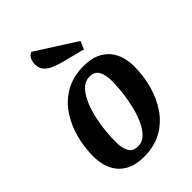

<svg xmlns="http://www.w3.org/2000/svg" viewBox="-231 -869 986 986"><g transform="rotate(-45 262.0 -375.5)"><path d="M216 20Q165 20 130 4.5Q95 -11 73.5 -37Q52 -63 42.5 -96.5Q33 -130 33 -165Q33 -235 51 -300Q69 -365 105 -417Q141 -469 196 -499.5Q251 -530 326 -530Q378 -530 412.5 -514.5Q447 -499 468.5 -473Q490 -447 499.5 -414Q509 -381 509 -346Q509 -276 491 -210.5Q473 -145 437 -93Q401 -41 346 -10.5Q291 20 216 20ZM234 -40Q263 -40 286 -61.5Q309 -83 325.5 -118.5Q342 -154 353 -198Q364 -242 369.5 -288Q375 -334 375 -376Q375 -417 360.5 -443.5Q346 -470 308 -470Q279 -470 256 -449Q233 -428 216 -392.5Q199 -357 188 -313Q177 -269 172 -222.5Q167 -176 167 -134Q167 -93 181.5 -66.5Q196 -40 234 -40ZM388 -589 274 -618Q243 -626 216 -636.5Q189 -647 172 -665Q155 -683 155 -712Q155 -730 162.5 -747Q170 -764 188 -771L406 -632Z"/></g></svg>

Font: Sansita Swashed Light Medium
Style: Regular
Weight: 500
Version: Version 1.003